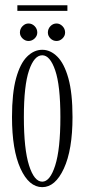

<svg xmlns="http://www.w3.org/2000/svg" viewBox="-20 -722 333 752"><path d="M145.5 11Q93.5 11 60.2 -62Q27 -135 27 -263.5Q27 -357.5 43 -415.5Q59 -473.5 86 -500.2Q113 -527 145.5 -527Q177.5 -527 204.5 -500.2Q231.5 -473.5 247.8 -415.5Q264 -357.5 264 -263.5Q264 -135 230.2 -62Q196.5 11 145.5 11ZM145.5 -10.5Q176 -10.5 196.2 -74Q216.5 -137.5 216.5 -263.5Q216.5 -387.5 196.2 -446.5Q176 -505.5 145.5 -505.5Q114 -505.5 93.8 -446.5Q73.5 -387.5 73.5 -263.5Q73.5 -137.5 93.8 -74Q114 -10.5 145.5 -10.5ZM201.5 -561.5Q187.5 -561.5 177.5 -571.5Q167.5 -581.5 167.5 -594.5Q167.5 -609 177.5 -619.5Q187.5 -630 201.5 -630Q214.5 -630 224.8 -619.5Q235 -609 235 -594.5Q235 -581.5 224.8 -571.5Q214.5 -561.5 201.5 -561.5ZM91.5 -561.5Q78.5 -561.5 68.2 -571.5Q58 -581.5 58 -594.5Q58 -609 68.2 -619.5Q78.5 -630 91.5 -630Q105.5 -630 115.8 -619.5Q126 -609 126 -594.5Q126 -581.5 115.8 -571.5Q105.5 -561.5 91.5 -561.5ZM48 -679.5V-701.5H244V-679.5Z"/></svg>

Font: Imbue 50pt ExtraLight
Style: Regular
Weight: 200
Designer: Tyler Finck
Foundry: Etcetera Type Company
Version: Version 1.102; ttfautohint (v1.8.3)